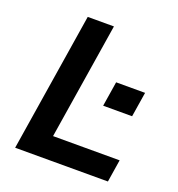

<svg xmlns="http://www.w3.org/2000/svg" viewBox="-128 -810 848 916"><g transform="rotate(20 295.5 -352.5)"><path d="M50 0 162 -705H295L201 -114H539L521 0ZM376 -332 396 -458H543L523 -332Z"/></g></svg>

Font: Nunito Sans 9pt
Style: Bold Italic
Weight: 700
Italic angle: -9°
Version: Version 3.101;gftools[0.9.27]